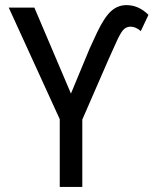

<svg xmlns="http://www.w3.org/2000/svg" viewBox="-20 -741 612 761"><path d="M261.2 -370.1 116.2 -710.9H14.6L216.8 -268.6V0H306.2V-267.1L411.1 -507.8L439 -569.6C450 -594.8 459.6 -612.1 467.5 -621.3C475.5 -630.6 485.4 -635.3 497.1 -635.3C511.1 -635.3 524.7 -629.4 538.1 -617.7L568.4 -682.1C542.6 -707.8 513.7 -720.7 481.4 -720.7C458 -720.7 437.5 -712.6 419.9 -696.5C402.3 -680.4 384.1 -652.7 365.2 -613.3L335 -547.9Z"/></svg>

Font: Roboto Condensed
Style: Regular
Weight: 400
Designer: Google
Version: Version 2.134; 2016